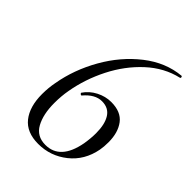

<svg xmlns="http://www.w3.org/2000/svg" viewBox="-192 -728 833 833"><g transform="rotate(45 224.5 -311.5)"><path d="M53 -152Q53 -190 60 -226Q77 -324 129 -415.5Q181 -507 258.5 -567.5Q336 -628 425 -636Q428 -636 429 -631Q430 -626 426 -625Q348 -607 285 -549Q222 -491 181 -410Q140 -329 125 -243Q118 -205 118 -162Q118 -93 142 -49.5Q166 -6 219 -6Q310 -6 333 -130Q339 -166 339 -198Q339 -252 319.5 -283Q300 -314 259 -314Q217 -314 179 -269L177 -268Q174 -268 171 -271.5Q168 -275 169 -276Q189 -306 222 -323Q255 -340 290 -340Q350 -340 377.5 -303.5Q405 -267 405 -208Q405 -180 401 -159Q386 -80 327.5 -33.5Q269 13 194 13Q123 13 88 -31Q53 -75 53 -152Z"/></g></svg>

Font: Cormorant Infant
Style: Italic
Weight: 400
Italic angle: -10°
Designer: Christian Thalmann (Catharsis Fonts)
Foundry: Catharsis Fonts
Version: Version 4.000